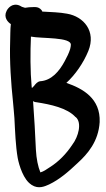

<svg xmlns="http://www.w3.org/2000/svg" viewBox="-20 -736 448 813"><path d="M86 -703 73 -707 64 -712C33 -726 13 -701 8 -690C-6 -663 13 -642 26 -634C23 -612 24 -585 23 -561C20 -475 27 -381 35 -305C37 -279 40 -255 41 -236C44 -179 46 -119 55 -67C61 -35 80 26 113 46V47H114C143 66 170 53 188 45C232 24 270 -9 308 -45C351 -84 397 -137 402 -219C406 -319 331 -361 261 -385C299 -420 333 -469 354 -520C388 -604 334 -666 264 -678C233 -684 194 -685 159 -687C159 -687 158 -691 156 -693C149 -702 139 -706 130 -706H121C110 -706 96 -705 86 -703ZM300 -240H301C328 -216 312 -157 286 -123C261 -85 228 -51 191 -28C176 -18 165 -10 151 -6C141 -30 134 -64 132 -102C129 -171 125 -239 120 -308C126 -304 130 -303 135 -303C193 -294 265 -279 300 -240ZM114 -370C108 -434 108 -515 111 -581C156 -572 282 -580 280 -546C280 -542 279 -536 277 -528C272 -512 264 -495 254 -477C231 -434 198 -395 150 -392C138 -390 131 -381 124 -372L115 -363C115 -366 114 -368 114 -370Z"/></svg>

Font: Stray Cat
Style: BlkCn
Weight: 900
Version: Version 1.0